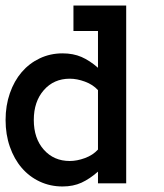

<svg xmlns="http://www.w3.org/2000/svg" viewBox="-21 -657 587 688"><path d="M431.2 0H330.1V-42Q300.8 -16.1 271 -2.4Q241.2 11.2 203.1 11.2Q159.2 11.2 121.6 -6.3Q84 -23.9 56.9 -55.4Q29.8 -86.9 14.4 -130.9Q-1 -174.8 -1 -227.1Q-1 -278.8 14.4 -323Q29.8 -367.2 56.9 -398.7Q84 -430.2 121.6 -448Q159.2 -465.8 203.1 -465.8Q241.2 -465.8 271 -452.9Q300.8 -439.9 330.1 -414.1V-545.9H242.2V-637.2H431.2ZM330.1 -334Q312 -354 283.4 -364.5Q254.9 -375 229 -375Q171.9 -375 136 -334Q100.1 -293 100.1 -227.1Q100.1 -161.1 136 -120.6Q171.9 -80.1 229 -80.1Q254.9 -80.1 283.4 -90.6Q312 -101.1 330.1 -121.1Z"/></svg>

Font: Anonymous Pro
Style: Bold
Weight: 700
Monospace: yes
Designer: Mark Simonson
Version: Version 1.003